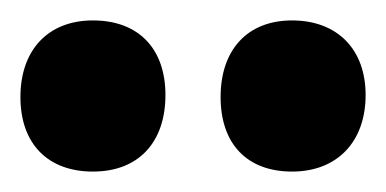

<svg xmlns="http://www.w3.org/2000/svg" viewBox="-188 -779 378 188"><path d="M-26 -686C-26 -731 -52 -759 -97 -759C-141 -759 -168 -730 -168 -684C-168 -638 -141 -611 -97 -611C-52 -611 -26 -640 -26 -686ZM170 -686C170 -731 142 -759 98 -759C54 -759 28 -730 28 -684C28 -638 54 -611 98 -611C142 -611 170 -640 170 -686Z"/></svg>

Font: FilmFarsi Display
Style: Regular
Weight: 400
Designer: Borna Izadpanah
Foundry: Borna Izadpanah
Version: Version 1.000;PS 001.000;hotconv 1.0.88;makeotf.lib2.5.64775